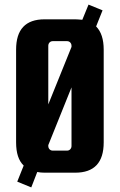

<svg xmlns="http://www.w3.org/2000/svg" viewBox="-20 -740 524 835"><path d="M426 -695 365 -720 338 -654C325 -655 314 -656 307 -656H174C91 -656 50 -612 50 -524V-121C50 -74 61 -41 83 -20L55 50L116 75L142 8C152 10 163 11 174 11H307C390 11 431 -33 431 -121V-524C431 -569 420 -603 398 -625ZM190 -541C190 -552 198 -561 209 -561H272C283 -561 291 -552 291 -541V-536L190 -286ZM209 -85C198 -85 190 -94 190 -105V-109L291 -360V-105C291 -94 283 -85 272 -85Z"/></svg>

Font: sklik
Style: Regular
Weight: 400
Designer: Joe Prince
Foundry: Joe Prince
Version: Version 1.001